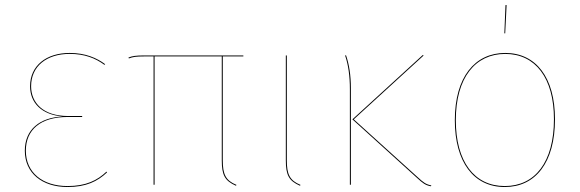

<svg xmlns="http://www.w3.org/2000/svg" viewBox="-20 -739 2319 768"><path d="M258.9 -527.2C164.8 -527.2 100.3 -476.3 100.3 -394.1C100.3 -327.4 146.6 -279.9 230.7 -273.1C139.1 -268.8 79.3 -221.3 79.3 -136.1C79.3 -46.8 148 9.1 250.1 9.1C324.5 9.1 369.9 -13.3 408.1 -49.3L406 -52.6C369.4 -17.6 324.1 5.2 250.2 5.2C150 5.2 83.4 -48.9 83.4 -136.1C83.4 -220 142.1 -271.1 250.6 -271.1H308.5L308.8 -274.9H252.6C151.8 -274.9 104.4 -328.4 104.4 -394.1C104.4 -473.9 166.4 -523.4 259 -523.4C318.9 -523.4 362.6 -505.6 397.6 -479.7L400.7 -482.2C367.5 -507.1 321.5 -527.2 258.9 -527.2Z M953.4 -513.3V-517.2H556.1C524.1 -517.2 509.6 -515.2 493.9 -508.9L495.4 -505.2C511.1 -511.3 524.2 -513.3 556.4 -513.3H594.3V0H598.3V-513.3H867.1V-97.9C867.1 -39.3 878.6 -15.8 924.1 4.1L925.6 0.4C882.4 -17.3 871.1 -41.9 871.1 -97.9V-513.3Z M1127.3 -517.2H1123.3V-97.9C1123.3 -39.3 1134.8 -15.8 1180.2 4.1L1181.8 0.4C1138.5 -17.3 1127.3 -41.9 1127.3 -97.9Z M1674.6 -517 1671 -518.9 1389.6 -261.6 1648.9 -26.6C1671.1 -6.3 1681.3 2.1 1703.7 6.1L1705.3 2.6C1683.4 -1.5 1673.3 -9.7 1651.4 -29.7L1395.1 -261.6ZM1364.2 -517.6 1360.3 -517.3C1373.2 -480.1 1379.5 -433.9 1379.5 -382.8V0H1383.5V-387.1C1383.5 -436.1 1377.1 -480.4 1364.2 -517.6Z M2002 -718.8 1997.4 -605.7H2000.8L2006.4 -718.6ZM2001 -527.2C1879.6 -527.2 1799.3 -431 1799.3 -258.1C1799.3 -91 1874.6 9.1 1999.1 9.1C2122.4 9.1 2199.9 -89 2199.9 -262C2199.9 -429.5 2123.5 -527.2 2001 -527.2ZM2001 -523.3C2121.4 -523.3 2195.8 -427.3 2195.8 -262C2195.8 -90.9 2120.2 5.2 1999.1 5.2C1876.9 5.2 1803.3 -92.9 1803.3 -258.1C1803.3 -429.2 1881.8 -523.3 2001 -523.3Z"/></svg>

Font: Fira Sans Four
Style: Regular
Weight: 100
Designer: Carrois Corporate & Edenspiekermann AG
Foundry: Carrois Corporate GbR & Edenspiekermann AG
Version: Version 4.203;PS 004.203;hotconv 1.0.88;makeotf.lib2.5.64775